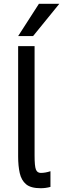

<svg xmlns="http://www.w3.org/2000/svg" viewBox="-20 -986 334 1016"><path d="M155 -795H76L186 -966H294ZM195 10Q143 10 118 -11Q93 -32 84.5 -70Q76 -108 76 -158V-742H163V-162Q163 -107 170 -89Q177 -71 196 -71Q220 -71 247 -80V3Q222 10 195 10Z"/></svg>

Font: LXGW 975 Gothic SC
Style: Regular
Weight: 400
Version: Version 2.01;February 25, 2021